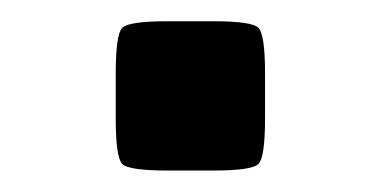

<svg xmlns="http://www.w3.org/2000/svg" viewBox="-20 -159 355 179"><path d="M136.7 0Q100.1 0 94 -6.1Q87.9 -12.2 87.9 -48.8V-90.3Q87.9 -127 94 -133.1Q100.1 -139.2 136.7 -139.2H178.2Q214.8 -139.2 220.9 -133.1Q227.1 -127 227.1 -90.3V-48.8Q227.1 -12.2 220.9 -6.1Q214.8 0 178.2 0Z"/></svg>

Font: Squarish Sans CT
Style: Regular
Weight: 400
Version: Version 0.9